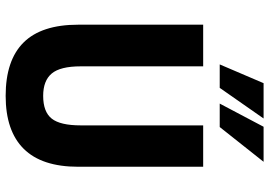

<svg xmlns="http://www.w3.org/2000/svg" viewBox="-160 -804 975 696"><g transform="rotate(90 328.0 -456.5)"><path d="M328 11Q199 11 134.5 -54Q70 -119 70 -252V-705H221V-261Q221 -187 247 -156Q273 -125 328 -125Q386 -125 410.5 -156Q435 -187 435 -261V-705H585V-252Q585 -120 520 -54.5Q455 11 328 11ZM214 -765 282 -924H410L299 -765ZM356 -765 440 -924H567L441 -765Z"/></g></svg>

Font: Nunito Sans 7pt Condensed ExtraBold
Style: Regular
Weight: 800
Width: 3
Designer: Vernon Adams
Foundry: Vernon Adams
Version: Version 3.101;gftools[0.9.27]